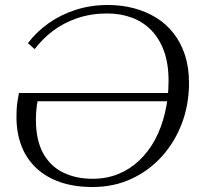

<svg xmlns="http://www.w3.org/2000/svg" viewBox="-20 -740 810 770"><path d="M351 10Q278 10 221.5 -9.5Q165 -29 125.5 -66Q86 -103 66 -155Q46 -207 46 -272Q46 -289 47 -304.5Q48 -320 50.5 -336Q53 -352 56 -367H694L688 -334H102L133 -347Q130 -333 128 -318.5Q126 -304 125 -290Q124 -276 124 -261Q124 -178 153 -125.5Q182 -73 233.5 -48Q285 -23 351 -23Q407 -23 454 -42Q501 -61 538.5 -96.5Q576 -132 602 -180.5Q628 -229 642 -289Q656 -349 656 -416Q656 -485 637.5 -535.5Q619 -586 586 -619.5Q553 -653 508 -669.5Q463 -686 409 -686Q345 -686 289.5 -667Q234 -648 191.5 -615.5Q149 -583 119 -543L92 -567Q126 -612 174.5 -646.5Q223 -681 283.5 -700.5Q344 -720 413 -720Q468 -720 517 -707Q566 -694 606.5 -669Q647 -644 676.5 -606Q706 -568 722 -518.5Q738 -469 738 -408Q738 -321 709.5 -245.5Q681 -170 629 -112.5Q577 -55 506.5 -22.5Q436 10 351 10Z"/></svg>

Font: Roboto Serif 120pt Expanded Light
Style: Italic
Weight: 300
Width: 7
Italic angle: -10°
Designer: Greg Gazdowicz
Foundry: Commercial Type
Version: Version 1.008